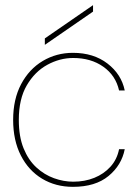

<svg xmlns="http://www.w3.org/2000/svg" viewBox="-20 -713 535 745"><path d="M263 12Q196 12 143.5 -19.5Q91 -51 61 -109.5Q31 -168 31 -248Q31 -328 62 -386.5Q93 -445 146 -476.5Q199 -508 263 -508Q343 -508 397 -466.5Q451 -425 464 -362H442Q429 -420 381 -454Q333 -488 264 -488Q212 -488 163.5 -461.5Q115 -435 84 -382Q53 -329 53 -248Q53 -183 71.5 -137.5Q90 -92 121 -63.5Q152 -35 189.5 -21.5Q227 -8 264 -8Q309 -8 346 -23Q383 -38 408.5 -66Q434 -94 442 -134H464Q452 -72 401 -30Q350 12 263 12ZM154 -539V-564L341 -693V-668Z"/></svg>

Font: DM Sans 36pt Thin
Style: Regular
Weight: 250
Designer: Colophon Foundry, Jonny Pinhorn
Foundry: Colophon Foundry
Version: Version 4.004;gftools[0.9.30]